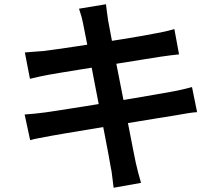

<svg xmlns="http://www.w3.org/2000/svg" viewBox="-20 -827 1040 904"><path d="M372 -712Q368 -733 363 -751Q358 -769 352 -786L479 -807Q481 -792 483.5 -770.5Q486 -749 489 -731Q492 -718 498.5 -680.5Q505 -643 515.5 -589Q526 -535 538.5 -472Q551 -409 563.5 -345Q576 -281 587 -224Q598 -167 606.5 -124Q615 -81 619 -62Q624 -40 630.5 -14.5Q637 11 644 34L515 57Q511 30 508.5 5Q506 -20 501 -42Q498 -60 490.5 -101Q483 -142 472 -198Q461 -254 448.5 -317.5Q436 -381 424 -444Q412 -507 401.5 -562Q391 -617 383 -656.5Q375 -696 372 -712ZM97 -580Q119 -582 141 -583.5Q163 -585 187 -587Q209 -590 249.5 -595.5Q290 -601 341.5 -609Q393 -617 448.5 -625.5Q504 -634 556 -642.5Q608 -651 649 -658Q690 -665 713 -670Q737 -674 760.5 -679.5Q784 -685 801 -690L823 -571Q808 -570 783 -566.5Q758 -563 736 -560Q710 -556 666.5 -549Q623 -542 570.5 -533.5Q518 -525 462.5 -516.5Q407 -508 356.5 -499.5Q306 -491 267.5 -485Q229 -479 209 -475Q187 -471 166.5 -466.5Q146 -462 121 -456ZM96 -288Q116 -289 144.5 -292Q173 -295 195 -298Q222 -302 267.5 -309Q313 -316 370 -325Q427 -334 487.5 -344Q548 -354 605 -363.5Q662 -373 709.5 -381.5Q757 -390 786 -395Q815 -400 840 -406Q865 -412 884 -417L908 -299Q889 -298 862 -293.5Q835 -289 807 -284Q774 -279 725.5 -271Q677 -263 619.5 -253.5Q562 -244 502 -234.5Q442 -225 386.5 -215.5Q331 -206 287 -199Q243 -192 218 -187Q187 -181 162.5 -176.5Q138 -172 122 -167Z"/></svg>

Font: Noto Sans JP Thin SemiBold
Style: Regular
Weight: 600
Version: Version 2.004-H2;hotconv 1.0.118;makeotfexe 2.5.65603